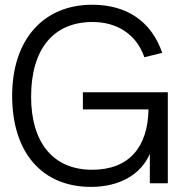

<svg xmlns="http://www.w3.org/2000/svg" viewBox="-20 -754 750 790"><path d="M596.5 0H670.5V-374.5H321V-304H591C588.5 -152 514 -55.5 359 -55.5C198.5 -55.5 108 -167.5 108 -356C108 -552.5 200 -663.5 361 -663.5C461.5 -663.5 541.5 -613 574 -518.5L647.5 -536.5C602 -669 498.5 -734.5 359.5 -734.5C157.5 -734.5 30 -590 30 -360C30 -125 154 15 354.5 15C470.5 15 559.5 -35 596.5 -121Z"/></svg>

Font: Vela Sans
Style: Regular
Weight: 400
Designer: Principal design: Mikhail Sharanda - project Manrope.
Design modification: Ravid Balaliev
Foundry: Mikhail Sharanda
Version: Version 1.001